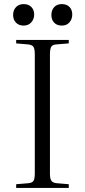

<svg xmlns="http://www.w3.org/2000/svg" viewBox="-20 -918 415 938"><path d="M59 0V-18L119 -23Q138 -25 144 -35Q150 -45 150 -72V-653Q150 -679 143.5 -689Q137 -699 117 -701L59 -706V-723H316V-706L255 -701Q237 -700 230.5 -689.5Q224 -679 224 -651V-69Q224 -45 231 -35Q238 -25 257 -23L316 -18V0ZM282 -793Q258 -793 244.5 -807.5Q231 -822 231 -845Q231 -868 244.5 -883Q258 -898 282 -898Q306 -898 319.5 -884Q333 -870 333 -847Q333 -825 319.5 -809Q306 -793 282 -793ZM95 -793Q72 -793 58 -807.5Q44 -822 44 -845Q44 -868 58 -883Q72 -898 96 -898Q119 -898 133 -884Q147 -870 147 -847Q147 -825 133 -809Q119 -793 95 -793Z"/></svg>

Font: Literata 60pt Light
Style: Regular
Weight: 300
Designer: Latin by Veronika Burian and Jose Scaglione. Greek by Irene Vlachou. Cyrillic by Vera Evstafieva.
Foundry: TypeTogether
Version: Version 3.103;gftools[0.9.29]